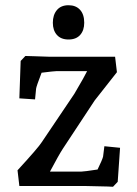

<svg xmlns="http://www.w3.org/2000/svg" viewBox="-20 -711 524 734"><path d="M391 2 303 0H54L47 -60Q127 -147 140 -168L264 -352L297 -409Q305 -424 313 -439H195Q187 -439 139 -433Q119 -381 118 -372L114 -331L54 -335L59 -478L77 -497L112 -496L172 -494H420L427 -435L342 -327L220 -142Q205 -119 171 -55H291Q301 -55 353 -63Q371 -100 374 -112L379 -152L439 -146L430 -16L412 3ZM182 -624Q182 -654 197.5 -672.5Q213 -691 242 -691Q270 -691 286 -673.5Q302 -656 302 -624Q302 -595 286.5 -577.5Q271 -560 242 -560Q213 -560 197.5 -577.5Q182 -595 182 -624Z"/></svg>

Font: Andada Pro Medium
Style: Regular
Weight: 500
Designer: Carolina Giovagnoli
Foundry: Huerta Tipografica
Version: Version 3.005; ttfautohint (v1.8.4)